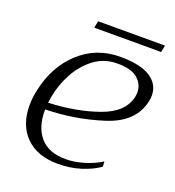

<svg xmlns="http://www.w3.org/2000/svg" viewBox="-117 -709 742 812"><g transform="rotate(20 254.0 -302.5)"><path d="M482 -584H181L187 -615H488ZM508 -397Q508 -385 505 -371Q484 -270 361 -230.5Q238 -191 104 -188V-182Q104 -108 142 -64Q180 -20 257 -20Q296 -20 339 -33Q382 -46 415 -67L416 -44Q385 -21 336.5 -5.5Q288 10 233 10Q140 10 88 -41.5Q36 -93 36 -181Q36 -216 43 -248Q67 -365 143.5 -435.5Q220 -506 327 -506Q418 -506 463 -477Q508 -448 508 -397ZM446 -388Q446 -425 417.5 -450Q389 -475 325 -475Q267 -475 222.5 -442Q178 -409 150 -358Q122 -307 111 -251Q107 -229 106 -219Q230 -224 329 -259Q428 -294 444 -369Q446 -381 446 -388Z"/></g></svg>

Font: Trirong Light
Style: Italic
Weight: 300
Italic angle: -12°
Designer: Katatrad Team
Foundry: CadsonDemak
Version: Version 1.001